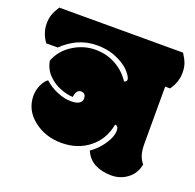

<svg xmlns="http://www.w3.org/2000/svg" viewBox="-164 -771 909 897"><g transform="rotate(20 290.5 -323.0)"><path d="M-47.4 -560.1Q-47.4 -513.7 -17.6 -472.2H39.1Q74.2 -505.4 112.8 -523.9Q158.7 -544.9 207.8 -544.9Q256.8 -544.9 292 -532.2Q357.4 -507.8 385.3 -468.3Q397.5 -451.7 397.5 -442.9Q397.5 -431.6 384.8 -429.2Q356 -473.1 310.5 -498Q265.1 -522.9 209.5 -522.9Q153.8 -522.9 103.5 -492.7Q47.4 -459.5 25.9 -401.9Q33.2 -360.8 60.8 -333.3Q88.4 -305.7 123.5 -292.5Q158.7 -279.3 184.6 -279.3Q189 -316.9 213.4 -316.9Q223.6 -316.9 230.2 -310.3Q236.8 -303.7 236.8 -289.6Q236.8 -275.4 223.9 -266.4Q210.9 -257.3 180.7 -257.3Q150.4 -257.3 113.8 -272.5Q77.1 -287.6 49.8 -313Q33.2 -301.8 21.5 -275.9Q9.8 -250 9.8 -222.7Q9.8 -151.9 68.1 -105.5Q126.5 -59.1 207 -59.1Q287.6 -59.1 344.2 -104.2Q400.9 -149.4 414.6 -225.1Q431.6 -225.1 431.6 -202.1Q431.6 -170.4 405.8 -132.6Q379.9 -94.7 345.2 -71.3Q361.8 -31.7 397 -13.9Q432.1 3.9 477.8 3.9Q523.4 3.9 558.1 -22.5Q592.8 -48.8 601.6 -95.2Q586.4 -113.3 580.1 -134.5Q573.7 -155.8 573.7 -188V-472.2H598.1Q627.9 -513.7 627.9 -560.1Q627.9 -585.9 621.3 -605Q614.7 -624 598.1 -649.9H-17.6Q-33.2 -625.5 -40.3 -605.2Q-47.4 -585 -47.4 -560.1Z"/></g></svg>

Font: Friends & Family
Style: Regular
Weight: 400
Designer: Sarang Kulkarni, Maithili Shingre, Noopur Datye
Foundry: Ek Type
Version: Version 1.000;hotconv 1.0.117;makeotfexe 2.5.65602